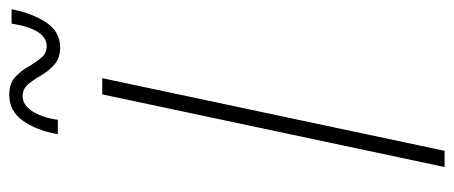

<svg xmlns="http://www.w3.org/2000/svg" viewBox="-303 -678 981 415"><g transform="rotate(-90 187.5 -470.5)"><path d="M292 -831Q270 -831 256 -843Q242 -855 232.5 -871.5Q223 -888 213 -900Q203 -912 187 -912Q168 -912 154.5 -891Q141 -870 136 -836H105Q113 -882 134 -911.5Q155 -941 190 -941Q214 -941 227.5 -929Q241 -917 250.5 -900.5Q260 -884 270 -872Q280 -860 295 -860Q332 -860 344 -936H375Q367 -893 347 -862Q327 -831 292 -831ZM34 0 191 -740H226L69 0Z"/></g></svg>

Font: Be Vietnam Pro Thin
Style: Italic
Weight: 100
Italic angle: -12°
Designer: Lam Bao, Tony Le, Vietanh Nguyen
Foundry: Yellow Type Foundry
Version: Version 1.002; ttfautohint (v1.8.3)